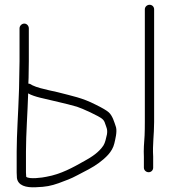

<svg xmlns="http://www.w3.org/2000/svg" viewBox="-20 -737 717 806"><path d="M588 -698V-225C588 -203 587.7 -184 587 -168C584.8 -140.1 582.4 -106.6 584 -79V-33C584 -22.4 593.4 -14 604 -14C614.6 -14 623 -22.4 623 -33V-80C619.9 -130.2 627 -171.2 627 -225V-698C627 -708.6 618.6 -717 608 -717C597.4 -717 588 -708.6 588 -698ZM98 -339V-345C112 -337.2 129.7 -331.6 148 -327C199.9 -314 251.9 -303.9 303 -289C322.5 -283.1 397.8 -249.2 410 -237C415.3 -232.3 419 -226.3 421 -219C426.7 -201.8 432.3 -194.5 429 -173C424.4 -154.7 422.3 -139.2 414 -126C395.4 -98.1 366.6 -78.8 334 -61C286.4 -34.1 236.2 -5.8 175 5C159.7 8.6 101.5 16.5 90 5C89.3 -1.7 89 -7.7 89 -13V-101C89 -172.4 96.1 -271.2 98 -339ZM62 -618V-480C62 -442.8 60 -404.1 60 -367C59.3 -357.7 59 -348.7 59 -340C57.1 -273.3 50 -171.3 50 -101V-13C50 -5.7 50.3 2 51 10C55.3 41.7 88.3 51.4 131 49C173.1 47.6 193.9 43.2 226 32C258.5 19.6 275.5 14.5 306 -2C334.1 -16.6 371.6 -35.1 395 -53C422.4 -73.9 451.3 -98.2 460 -135C463.6 -150.8 472.3 -183.1 467 -203C459.6 -225.3 452.5 -250.6 437 -265C428.3 -273 409.7 -284 381 -298C324.9 -326.7 283.7 -333.8 222 -350L186 -358C163.8 -363.1 133.9 -370 116 -379C111 -381.8 106.3 -386 99 -386C99.7 -394 100 -402 100 -410C100.7 -434 101 -457.3 101 -480V-618C101 -628.6 92.6 -638 82 -638C71.4 -638 62 -628.6 62 -618Z"/></svg>

Font: Just Breathe
Style: Regular
Weight: 400
Foundry: Cannot Into Space Fonts
Version: Version 0.72